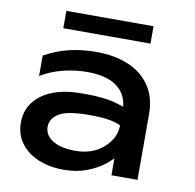

<svg xmlns="http://www.w3.org/2000/svg" viewBox="-84 -838 954 937"><g transform="rotate(10 393.5 -369.0)"><path d="M525 -322Q525 -394 474.5 -435Q424 -476 321 -476Q266 -476 207 -462Q148 -448 94 -416V-517Q153 -550 215.5 -565Q278 -580 349 -580Q441 -580 509.5 -551Q578 -522 616.5 -465Q655 -408 655 -323V0H526ZM291 -368Q416 -372 487.5 -351Q559 -330 566 -317.5Q573 -305 573 -178Q573 -153 553 -120Q533 -87 496 -56.5Q459 -26 407 -6Q355 14 291 14Q221 14 165.5 -9Q110 -32 78 -75Q46 -118 46 -177Q46 -236 78.5 -278.5Q111 -321 166.5 -343.5Q222 -366 291 -368ZM178 -179Q178 -138 218.5 -112.5Q259 -87 331 -87Q416 -87 470.5 -135.5Q525 -184 525 -247Q481 -271 370.5 -271Q260 -271 219 -245.5Q178 -220 178 -179ZM170 -666V-752H602V-666Z"/></g></svg>

Font: Bounded
Style: Regular
Weight: 400
Designer: Vlad Churkin
Version: Version 1.0